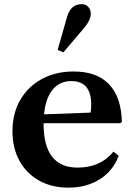

<svg xmlns="http://www.w3.org/2000/svg" viewBox="-20 -870 625 901"><path d="M301 10.5Q222 10.5 163 -22.8Q104 -56 71.2 -115.8Q38.5 -175.5 38.5 -254Q38.5 -337.5 74.8 -400.5Q111 -463.5 175.8 -499Q240.5 -534.5 326 -534.5Q434.5 -534.5 491.8 -474.5Q549 -414.5 552 -298L544.5 -292H184.5V-289Q184.5 -83.5 344 -83.5Q452 -83.5 512.5 -158.5L537 -139Q510.5 -68 448.2 -28.8Q386 10.5 301 10.5ZM314.5 -489.5Q259.5 -489.5 226.8 -449Q194 -408.5 186.5 -333.5L404.5 -341.5Q408 -352.5 408 -379.5Q408 -489.5 314.5 -489.5ZM277.5 -624.5 250.5 -635.5 294.5 -790Q311.5 -850.5 363.5 -850.5Q382 -850.5 394 -838Q406 -825.5 406 -806Q406 -776 374 -738Z"/></svg>

Font: Libre Caslon Text SemiBold
Style: Regular
Weight: 600
Designer: Pablo Impallari, Rodrigo Fuenzalida, Katja Schimmel
Foundry: Pablo Impallari, Rodrigo Fuenzalida
Version: Version 2.000